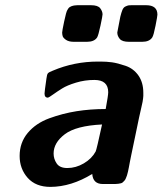

<svg xmlns="http://www.w3.org/2000/svg" viewBox="-20 -714 631 745"><path d="M56.2 -108.9Q56.2 -160.6 87.6 -198.2Q119.1 -235.8 171.1 -254.9Q223.1 -273.9 277.1 -282.5Q331.1 -291 390.1 -291Q399.9 -344.2 399.9 -356Q399.9 -403.8 346.2 -403.8Q309.1 -403.8 274.7 -393.3Q240.2 -382.8 221.2 -370.8Q202.1 -358.9 186 -347.4Q169.9 -335.9 166 -335Q152.8 -335 152.8 -351.1Q152.8 -357.9 160.2 -409.2Q162.1 -425.3 166 -429.7Q169.9 -434.1 185.1 -439.9Q268.1 -475.1 359.9 -475.1H370.1Q393.1 -475.1 414.6 -472.2Q436 -469.2 467 -458.7Q498 -448.2 517.1 -421.1Q536.1 -394 536.1 -354Q536.1 -342.8 536.1 -341.8Q536.1 -340.8 535.2 -332Q534.2 -323.2 533.2 -318.6Q532.2 -314 528.1 -295.4Q523.9 -276.9 519.5 -257.3Q515.1 -237.8 507.1 -197.5Q499 -157.2 488.8 -109.9Q486.8 -100.1 483.9 -85.4Q481 -70.8 480 -64.5Q479 -58.1 476.6 -48.1Q474.1 -38.1 472.7 -33.4Q471.2 -28.8 468.5 -22.5Q465.8 -16.1 463.4 -13.7Q460.9 -11.2 457.5 -7.6Q454.1 -3.9 449.5 -2.9Q444.8 -2 439.5 -1Q434.1 0 426.8 0H378.9Q340.8 0 337.9 -39.1Q256.8 10.7 175.8 11.2Q118.7 11.2 87.4 -23.9Q56.2 -59.1 56.2 -108.9ZM188 -118.2Q188 -97.2 200 -79.6Q211.9 -62 241.2 -62Q274.4 -62 305.2 -80.1Q335.9 -98.1 351.1 -126Q355 -133.8 376 -231Q274.9 -226.1 231.4 -193.1Q188 -160.2 188 -118.2ZM221.2 -587.9Q221.2 -593.8 229 -630.9Q236.8 -668 241.2 -674.8Q243.2 -678.7 245.6 -681.9Q248 -685.1 251.5 -687Q254.9 -689 257.3 -689.9Q259.8 -690.9 263.9 -691.9Q268.1 -692.9 269.5 -692.9Q271 -692.9 275.4 -693.4Q279.8 -693.8 280.8 -693.8H333Q359.9 -693.8 368.9 -681.9Q377.9 -669.9 377.9 -658.2Q377.9 -652.3 369.9 -614.7Q361.8 -577.1 356.9 -568.8Q345.7 -551.8 317.9 -551.8H266.1Q247.1 -551.8 236.1 -559.3Q225.1 -566.9 223.1 -574Q221.2 -581.1 221.2 -587.9ZM435.1 -587.9Q435.1 -590.8 446.8 -648.9Q450.7 -665 454.8 -675Q459 -685.1 466.1 -688.5Q473.1 -691.9 477.5 -692.9Q481.9 -693.8 493.2 -693.8H546.9Q590.8 -693.8 590.8 -657.2Q590.8 -651.4 583.5 -614.3Q576.2 -577.1 570.8 -568.8Q559.6 -551.8 532.2 -551.8H480Q454.1 -551.8 444.6 -563.2Q435.1 -574.7 435.1 -587.9Z"/></svg>

Font: CMU Sans Serif
Style: BoldOblique
Weight: 700
Italic angle: -12°
Version: Version 0.7.0